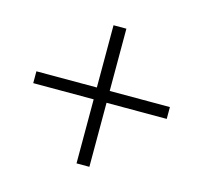

<svg xmlns="http://www.w3.org/2000/svg" viewBox="-84 -720 761 721"><g transform="rotate(15 296.5 -359.5)"><path d="M556 -340V-386H322V-628H272V-386H37V-340H272V-91H322V-340Z"/></g></svg>

Font: Noto Serif CJK SC SemiBold
Style: Regular
Weight: 600
Designer: Ryoko NISHIZUKA 西塚涼子 (kana & ideographs); Frank Grießhammer (Latin, Greek & Cyrillic); Wenlong ZHANG 张文龙 (bopomofo); San
Foundry: Adobe
Version: Version 2.001;hotconv 1.1.0;makeotfexe 2.6.0